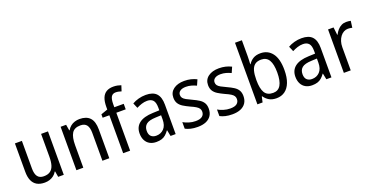

<svg xmlns="http://www.w3.org/2000/svg" viewBox="-31 -1491 4294 2227"><g transform="rotate(-20 2116.5 -377.5)"><path d="M481 -536V0H412L400 -71H395Q380 -44 356.5 -26Q333 -8 305 1Q277 10 245 10Q187 10 149 -12Q111 -34 92 -77.5Q73 -121 73 -186V-536H159V-195Q159 -128 183.5 -95.5Q208 -63 259 -63Q310 -63 340 -85Q370 -107 383 -149.5Q396 -192 396 -255V-536Z M872 -546Q957 -546 1000 -500Q1043 -454 1043 -354V0H958V-345Q958 -409 934 -441Q910 -473 857 -473Q782 -473 752 -424.5Q722 -376 722 -278V0H637V-536H705L717 -463H722Q738 -491 761 -509.5Q784 -528 813 -537Q842 -546 872 -546Z M1416 -468H1300V0H1214V-468H1131V-510L1214 -539V-570Q1214 -637 1231 -680Q1248 -723 1282.5 -744Q1317 -765 1369 -765Q1397 -765 1421 -760Q1445 -755 1464 -748L1442 -680Q1427 -685 1409 -689Q1391 -693 1373 -693Q1335 -693 1317.5 -665Q1300 -637 1300 -572V-536H1416Z M1690 -546Q1779 -546 1820.5 -501Q1862 -456 1862 -364V0H1799L1784 -75H1781Q1761 -47 1739 -27.5Q1717 -8 1688.5 1Q1660 10 1622 10Q1576 10 1542 -9Q1508 -28 1489.5 -64Q1471 -100 1471 -149Q1471 -229 1527.5 -273Q1584 -317 1698 -321L1778 -324V-357Q1778 -422 1753.5 -449Q1729 -476 1682 -476Q1647 -476 1613.5 -465Q1580 -454 1549 -438L1522 -502Q1556 -522 1599.5 -534Q1643 -546 1690 -546ZM1710 -260Q1627 -257 1593 -229Q1559 -201 1559 -149Q1559 -103 1582.5 -81Q1606 -59 1645 -59Q1703 -59 1740.5 -98Q1778 -137 1778 -213V-263Z M2324 -147Q2324 -96 2301 -61Q2278 -26 2235.5 -8Q2193 10 2133 10Q2084 10 2047 1Q2010 -8 1982 -23V-104Q2010 -87 2050.5 -74.5Q2091 -62 2133 -62Q2189 -62 2215 -83Q2241 -104 2241 -140Q2241 -161 2231 -177Q2221 -193 2196.5 -208.5Q2172 -224 2128 -243Q2083 -264 2050 -284.5Q2017 -305 1999 -333.5Q1981 -362 1981 -405Q1981 -471 2031.5 -508.5Q2082 -546 2164 -546Q2208 -546 2245.5 -537Q2283 -528 2317 -511L2287 -443Q2258 -457 2226 -466Q2194 -475 2160 -475Q2114 -475 2088.5 -457Q2063 -439 2063 -409Q2063 -387 2074.5 -371.5Q2086 -356 2112 -341.5Q2138 -327 2182 -307Q2226 -287 2258 -266.5Q2290 -246 2307 -217.5Q2324 -189 2324 -147Z M2752 -147Q2752 -96 2729 -61Q2706 -26 2663.5 -8Q2621 10 2561 10Q2512 10 2475 1Q2438 -8 2410 -23V-104Q2438 -87 2478.5 -74.5Q2519 -62 2561 -62Q2617 -62 2643 -83Q2669 -104 2669 -140Q2669 -161 2659 -177Q2649 -193 2624.5 -208.5Q2600 -224 2556 -243Q2511 -264 2478 -284.5Q2445 -305 2427 -333.5Q2409 -362 2409 -405Q2409 -471 2459.5 -508.5Q2510 -546 2592 -546Q2636 -546 2673.5 -537Q2711 -528 2745 -511L2715 -443Q2686 -457 2654 -466Q2622 -475 2588 -475Q2542 -475 2516.5 -457Q2491 -439 2491 -409Q2491 -387 2502.5 -371.5Q2514 -356 2540 -341.5Q2566 -327 2610 -307Q2654 -287 2686 -266.5Q2718 -246 2735 -217.5Q2752 -189 2752 -147Z M2956 -563Q2956 -536 2954.5 -510.5Q2953 -485 2952 -465H2956Q2979 -502 3015 -523.5Q3051 -545 3105 -545Q3196 -545 3249 -475.5Q3302 -406 3302 -268Q3302 -177 3278 -115Q3254 -53 3210 -21.5Q3166 10 3106 10Q3052 10 3015.5 -11.5Q2979 -33 2956 -68H2950L2935 0H2871V-760H2956ZM3088 -473Q3038 -473 3009 -450Q2980 -427 2968 -382Q2956 -337 2956 -273V-263Q2956 -164 2986 -113Q3016 -62 3090 -62Q3153 -62 3183.5 -114Q3214 -166 3214 -269Q3214 -371 3183.5 -422Q3153 -473 3088 -473Z M3613 -546Q3702 -546 3743.5 -501Q3785 -456 3785 -364V0H3722L3707 -75H3704Q3684 -47 3662 -27.5Q3640 -8 3611.5 1Q3583 10 3545 10Q3499 10 3465 -9Q3431 -28 3412.5 -64Q3394 -100 3394 -149Q3394 -229 3450.5 -273Q3507 -317 3621 -321L3701 -324V-357Q3701 -422 3676.5 -449Q3652 -476 3605 -476Q3570 -476 3536.5 -465Q3503 -454 3472 -438L3445 -502Q3479 -522 3522.5 -534Q3566 -546 3613 -546ZM3633 -260Q3550 -257 3516 -229Q3482 -201 3482 -149Q3482 -103 3505.5 -81Q3529 -59 3568 -59Q3626 -59 3663.5 -98Q3701 -137 3701 -213V-263Z M4163 -546Q4177 -546 4192.5 -544.5Q4208 -543 4220 -540L4209 -458Q4197 -461 4183.5 -463Q4170 -465 4157 -465Q4130 -465 4105.5 -452Q4081 -439 4062.5 -414.5Q4044 -390 4033.5 -357Q4023 -324 4023 -284V0H3938V-536H4006L4017 -441H4021Q4036 -471 4057 -495Q4078 -519 4105 -532.5Q4132 -546 4163 -546Z"/></g></svg>

Font: Noto Sans SemiCondensed
Style: Regular
Weight: 400
Width: 4
Version: Version 2.013